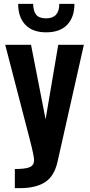

<svg xmlns="http://www.w3.org/2000/svg" viewBox="-20 -808 461 985"><path d="M216.8 -642.1Q147 -642.1 110.1 -680.9Q73.2 -719.7 73.2 -788.1H149.9Q150.9 -750 166 -731.9Q181.2 -713.9 216.8 -713.9Q284.2 -713.9 284.2 -788.1H361.8Q361.8 -719.7 324.7 -680.9Q287.6 -642.1 216.8 -642.1ZM56.2 157.2V59.1Q109.9 59.1 132.3 49.6Q154.8 40 154.8 13.2Q154.8 -6.8 133.8 -88.9L6.8 -578.1H139.2L213.9 -195.8L278.8 -578.1H410.2L274.9 22.9Q258.3 96.2 210.9 126.7Q163.6 157.2 82 157.2Z"/></svg>

Font: Oswald Medium
Style: Regular
Weight: 500
Designer: Vernon Adams
Foundry: Vernon Adams
Version: Version 4.103